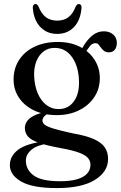

<svg xmlns="http://www.w3.org/2000/svg" viewBox="-20 -683 600 954"><path d="M343.5 -20Q280.5 -33.5 247.8 -43.5Q215 -53.5 203 -62.8Q191 -72 191 -84Q191 -95 199.8 -104.5Q208.5 -114 224.5 -121.5L213 -127.5Q171 -120 147.2 -107.5Q123.5 -95 113.5 -79.5Q103.5 -64 103.5 -47Q103.5 -23 118.5 -5.2Q133.5 12.5 173.2 26.5Q213 40.5 287.5 54Q342.5 64 373.5 75.8Q404.5 87.5 417 102Q429.5 116.5 429.5 136Q429.5 161 412.8 179.5Q396 198 362.5 207.8Q329 217.5 278.5 217.5Q186.5 217.5 147.5 189Q108.5 160.5 108.5 114.5Q108.5 84.5 136.5 61Q164.5 37.5 219 30.5L208 18Q110.5 30 69.8 61.2Q29 92.5 29 137.5Q29 186.5 85.2 219Q141.5 251.5 263 251.5Q385.5 251.5 451.2 211Q517 170.5 517 107Q517 73 500.5 49Q484 25 446 8Q408 -9 343.5 -20ZM374 -420.5 400 -414.5Q415 -439.5 427 -454Q439 -468.5 454 -468.5Q463.5 -468.5 469.8 -461.5Q476 -454.5 482.2 -445.5Q488.5 -436.5 497.5 -429.8Q506.5 -423 521 -423Q540 -423 550.2 -435.8Q560.5 -448.5 560.5 -470.5Q560.5 -496 542 -511.8Q523.5 -527.5 496 -527.5Q463.5 -527.5 437.2 -505.5Q411 -483.5 389 -444.5ZM476 -295Q476 -345 450 -385.8Q424 -426.5 377.2 -450.5Q330.5 -474.5 267 -474.5Q201 -474.5 151.5 -450.8Q102 -427 74.8 -385Q47.5 -343 47.5 -288Q47.5 -237.5 74.2 -197.5Q101 -157.5 149.5 -134.2Q198 -111 263 -111Q324 -111 372.2 -134.8Q420.5 -158.5 448.2 -200Q476 -241.5 476 -295ZM250.5 -445Q304.5 -445.5 337.5 -399.8Q370.5 -354 372.5 -280Q374.5 -217.5 347.2 -179.5Q320 -141.5 272 -141Q237.5 -140.5 210.5 -161.2Q183.5 -182 167.5 -219.5Q151.5 -257 149.5 -307.5Q148.5 -347.5 160.8 -378.5Q173 -409.5 196.2 -427.2Q219.5 -445 250.5 -445ZM264 -580.5Q297.5 -580.5 320 -597.5Q342.5 -614.5 356.5 -651.5Q363 -663 371.5 -663Q378 -663 382 -658Q386 -653 385 -644Q380.5 -583.5 348 -549Q315.5 -514.5 264 -514.5Q213 -514.5 180.2 -549Q147.5 -583.5 143 -644Q142.5 -653 146.2 -658Q150 -663 156.5 -663Q165 -663 171 -651.5Q185.5 -614 208.5 -597.2Q231.5 -580.5 264 -580.5Z"/></svg>

Font: Fraunces 36pt
Style: Regular
Weight: 400
Version: Version 1.000;[b76b70a41]